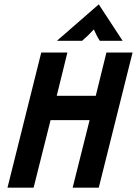

<svg xmlns="http://www.w3.org/2000/svg" viewBox="-20 -868 633 888"><path d="M14.6 0 170.8 -625H291.7L242.4 -425H422.9L472.2 -625H593.1L436.8 0H316L394.4 -312.5H213.9L135.4 0ZM243.1 -679.2 436.8 -847.9 547.2 -679.2H441.7Q433.3 -691.7 427.1 -704.2Q420.8 -716.7 413.9 -731.9Q400 -716.7 387.2 -704.2Q374.3 -691.7 359.7 -679.2Z"/></svg>

Font: Afacad
Style: Bold Italic
Weight: 700
Italic angle: -14°
Designer: Kristian Moeller
Foundry: Dicotype
Version: Version 1.000; ttfautohint (v1.8.4.7-5d5b)